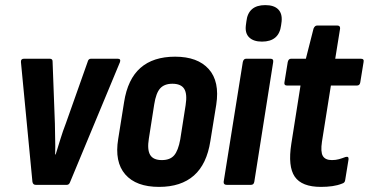

<svg xmlns="http://www.w3.org/2000/svg" viewBox="-20 -724 1445 752"><path d="M120 0Q109 0 107 -12L62 -481Q61 -494 74 -494H175Q187 -494 186 -481L195 -240Q195 -210 196 -181Q197 -152 196 -119H198Q208 -151 217 -180.5Q226 -210 238 -241L323 -481Q326 -494 336 -494H441Q454 -494 450 -481L255 -12Q251 0 242 0Z M603 8Q513 8 470.5 -41Q428 -90 443 -180L466 -324Q480 -414 530 -458Q580 -502 666 -502Q754 -502 797.5 -453.5Q841 -405 827 -314L804 -172Q790 -81 739.5 -36.5Q689 8 603 8ZM614 -97Q646 -97 662 -115.5Q678 -134 686 -178L707 -312Q714 -356 701.5 -376Q689 -396 655 -396Q624 -396 607.5 -378Q591 -360 584 -315L563 -181Q556 -138 568 -117.5Q580 -97 614 -97Z M868 0Q855 0 856 -12L931 -481Q934 -494 944 -494H1039Q1052 -494 1050 -481L976 -12Q974 0 963 0ZM1006 -561Q973 -561 956 -577.5Q939 -594 943 -625L945 -640Q952 -704 1019 -704Q1053 -704 1069.5 -687.5Q1086 -671 1083 -640L1081 -625Q1073 -561 1006 -561Z M1237 8Q1162 8 1134.5 -32Q1107 -72 1121 -161L1157 -389H1104Q1092 -389 1094 -401L1107 -481Q1110 -494 1120 -494H1178L1208 -612Q1213 -624 1222 -624H1301Q1313 -624 1312 -612L1293 -494H1393Q1407 -494 1404 -481L1391 -401Q1389 -389 1378 -389H1276L1241 -169Q1235 -129 1244.5 -113Q1254 -97 1280 -97Q1295 -97 1307.5 -100.5Q1320 -104 1333 -109Q1347 -113 1345 -99L1332 -19Q1331 -8 1320 -5Q1303 2 1282 5Q1261 8 1237 8Z"/></svg>

Font: Sofia Sans Condensed ExtraBold
Style: Italic
Weight: 800
Italic angle: -9°
Version: Version 4.100